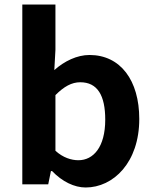

<svg xmlns="http://www.w3.org/2000/svg" viewBox="-20 -818 684 852"><path d="M360 14C483 14 598 -97 598 -290C598 -461 515 -574 377 -574C322 -574 266 -547 221 -507L226 -597V-798H79V0H194L206 -59H211C256 -12 310 14 360 14ZM328 -107C297 -107 260 -118 226 -149V-396C264 -434 298 -453 336 -453C413 -453 447 -394 447 -287C447 -165 394 -107 328 -107Z"/></svg>

Font: Noto Sans CJK TC
Style: Bold
Weight: 700
Designer: Ryoko NISHIZUKA 西塚涼子 (kana, bopomofo & ideographs); Paul D. Hunt (Latin, Greek & Cyrillic); Sandoll Communications 산돌커뮤니
Foundry: Adobe
Version: Version 2.004;hotconv 1.0.118;makeotfexe 2.5.65603